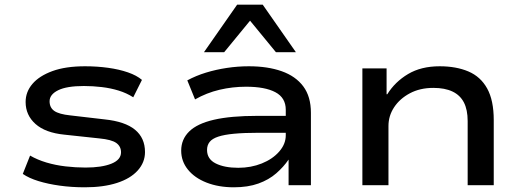

<svg xmlns="http://www.w3.org/2000/svg" viewBox="-20 -788 2230 817"><path d="M341 9Q285 9 234.5 2Q184 -5 143.5 -17.5Q103 -30 77 -48L108 -126Q139 -108 177.5 -96.5Q216 -85 259 -80Q302 -75 344 -75Q413 -75 454 -91.5Q495 -108 495 -140Q495 -165 475 -179.5Q455 -194 403 -199L254 -215Q173 -223 131 -260.5Q89 -298 89 -354Q89 -397 118 -431Q147 -465 203 -485.5Q259 -506 342 -506Q393 -506 440 -499.5Q487 -493 524.5 -480Q562 -467 584 -448L547 -374Q519 -392 485 -402.5Q451 -413 413 -417.5Q375 -422 337 -422Q264 -422 227.5 -404Q191 -386 191 -357Q191 -330 211 -316Q231 -302 279 -297L425 -280Q512 -271 554.5 -236Q597 -201 597 -141Q597 -97 566 -62.5Q535 -28 477.5 -9.5Q420 9 341 9Z M975 9Q910 9 859 -11Q808 -31 779.5 -66.5Q751 -102 751 -147Q751 -195 785 -228.5Q819 -262 890.5 -278.5Q962 -295 1075 -295H1214V-223H1081Q1019 -223 976.5 -219Q934 -215 908.5 -206.5Q883 -198 872 -184Q861 -170 861 -150Q861 -111 898 -92.5Q935 -74 994 -74Q1048 -74 1094 -92.5Q1140 -111 1168 -143Q1196 -175 1196 -212V-321Q1196 -372 1152 -395.5Q1108 -419 1027 -419Q969 -419 914 -406Q859 -393 810 -365L777 -446Q814 -466 856.5 -479Q899 -492 945.5 -499Q992 -506 1039 -506Q1119 -506 1178.5 -485Q1238 -464 1270.5 -420.5Q1303 -377 1303 -308V0H1208V-108V-109Q1187 -78 1155.5 -50.5Q1124 -23 1079.5 -7Q1035 9 975 9ZM848 -566 989 -768H1098L1239 -566H1154L1044 -700L934 -566Z M1522 0V-497H1625V-387H1628Q1661 -440 1716.5 -473Q1772 -506 1851 -506Q1921 -506 1973 -484Q2025 -462 2053 -411.5Q2081 -361 2081 -277V0H1970V-273Q1970 -321 1954 -352Q1938 -383 1905.5 -398.5Q1873 -414 1824 -414Q1767 -414 1724 -391Q1681 -368 1657 -331.5Q1633 -295 1633 -252V0Z"/></svg>

Font: Nunito Sans 7pt Expanded Medium
Style: Regular
Weight: 500
Width: 7
Designer: Vernon Adams
Foundry: Vernon Adams
Version: Version 3.101;gftools[0.9.27]